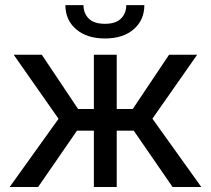

<svg xmlns="http://www.w3.org/2000/svg" viewBox="-20 -747 844 767"><path d="M132.3 0H18.6L213.9 -272.5L34.7 -528.3H147L292 -311.5H355V-528.3H446.3V-311.5H510.3L655.3 -528.3H767.6L588.9 -272.9L784.2 0H669.4L514.2 -225.1H446.3V0H355V-225.1H287.6ZM241.2 -726.6H313.5Q313.5 -693.8 334.5 -672.9Q355.5 -651.9 399.4 -651.9Q442.4 -651.9 463.4 -672.9Q484.4 -693.8 484.4 -726.6H556.6Q556.6 -667 514.2 -630.1Q471.7 -593.3 399.4 -593.3Q327.1 -593.3 284.2 -630.1Q241.2 -667 241.2 -726.6Z"/></svg>

Font: Bert Sans Medium
Style: Regular
Weight: 500
Designer: Christian Robertson, Adam Twardoch, & Cristiano Sobral
Foundry: Google
Version: Version 12.135;January 10, 2020;FontCreator 12.0.0.2547 64-b